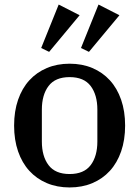

<svg xmlns="http://www.w3.org/2000/svg" viewBox="-20 -812 612 844"><path d="M286 -47Q349 -47 378.5 -86Q408 -125 408 -190V-330Q408 -395 378.5 -434Q349 -473 286 -473Q223 -473 193.5 -434Q164 -395 164 -330V-190Q164 -125 193.5 -86Q223 -47 286 -47ZM286 12Q231 12 186 -7Q141 -26 109 -61Q77 -96 59.5 -146.5Q42 -197 42 -260Q42 -323 59.5 -373.5Q77 -424 109 -459Q141 -494 186 -513Q231 -532 286 -532Q341 -532 386 -513Q431 -494 463 -459Q495 -424 512.5 -373.5Q530 -323 530 -260Q530 -197 512.5 -146.5Q495 -96 463 -61Q431 -26 386 -7Q341 12 286 12ZM161 -601 238 -792 330 -745 196 -584ZM336 -601 413 -792 505 -745 371 -584Z"/></svg>

Font: IBM Plex Serif Medium
Style: Regular
Weight: 500
Designer: Mike Abbink, Paul van der Laan, Pieter van Rosmalen
Foundry: Bold Monday
Version: Version 2.5